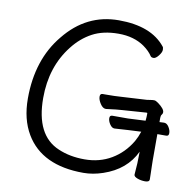

<svg xmlns="http://www.w3.org/2000/svg" viewBox="-81 -796 914 896"><g transform="rotate(10 376.0 -348.0)"><path d="M604 -219 543 -216 479 -212H478Q466 -212 456 -227Q446 -242 446 -255.5Q446 -269 458 -269H532L615 -273Q617 -290 617 -308Q617 -311 613 -311L499 -303Q478 -302 424 -295H422Q408 -295 396 -313.5Q384 -332 384 -346.5Q384 -361 396 -361H410Q454 -361 480 -363L604 -370Q612 -371 621 -372.5Q630 -374 638 -374Q646 -374 658 -365Q689 -342 689 -326Q689 -319 684.5 -314Q680 -309 680 -298V-278Q694 -279 701 -279H702Q715 -279 724.5 -264Q734 -249 734 -235Q734 -221 722 -221H680V-97Q680 -89 680.5 -71Q681 -53 681.5 -35Q682 -17 682 -7Q682 6 662 6Q642 6 625 -0.5Q608 -7 608 -16V-17Q613 -70 613 -126Q570 -35 463 1Q416 17 371 17Q174 17 97 -113Q56 -182 56 -280Q56 -465 156 -586Q258 -713 411.5 -713Q565 -713 633 -628Q637 -624 637 -612.5Q637 -601 624 -584.5Q611 -568 600.5 -568Q590 -568 586 -574Q572 -596 544 -616Q494 -651 421 -651Q348 -651 297 -623.5Q246 -596 208 -547Q126 -443 126 -295Q126 -118 240 -70Q295 -46 365.5 -46Q436 -46 492 -79Q548 -112 583 -171Q596 -194 604 -219Z"/></g></svg>

Font: ToneOZ-Pinyin-WenKai-Regular
Style: Regular
Weight: 400
Designer: Fontworks Inc.
Foundry: ToneOZ
Version: Version 0.240331